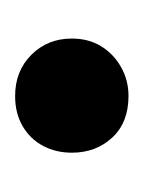

<svg xmlns="http://www.w3.org/2000/svg" viewBox="12 -404 190 254"><g transform="rotate(90 107.0 -277.0)"><path d="M107 -202Q74 -202 52.5 -223.5Q31 -245 31 -277Q31 -299 41 -315.5Q51 -332 68.5 -342Q86 -352 107 -352Q142 -352 162 -330.5Q182 -309 182 -277Q182 -256 173 -239Q164 -222 147 -212Q130 -202 107 -202Z"/></g></svg>

Font: Mona Sans SemiExpanded Medium
Style: Regular
Weight: 500
Width: 6
Designer: Deni Anggara
Foundry: GitHub
Version: Version 2.000